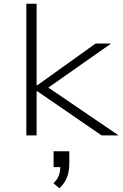

<svg xmlns="http://www.w3.org/2000/svg" viewBox="-20 -725 661 1028"><path d="M121 0V-705H176V-268H179L492 -492H575L216 -240L217 -271L615 0H524L179 -237H176V0ZM298 283 266 256Q287 237 295 214.5Q303 192 303 162L311 170H267V85H351V148Q351 193 338.5 225Q326 257 298 283Z"/></svg>

Font: Nunito Sans 7pt Expanded ExtraLight
Style: Regular
Weight: 250
Width: 7
Designer: Vernon Adams
Foundry: Vernon Adams
Version: Version 3.101;gftools[0.9.27]